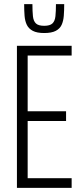

<svg xmlns="http://www.w3.org/2000/svg" viewBox="-20 -910 398 930"><path d="M62 0V-688H327V-641H114V-371H300V-324H114V-47H327V0ZM194 -750Q159 -750 139 -760.5Q119 -771 110 -789.5Q101 -808 99 -833.5Q97 -859 97 -890H137Q137 -855 139.5 -831.5Q142 -808 154 -796.5Q166 -785 194 -785Q222 -785 234 -796.5Q246 -808 248.5 -831.5Q251 -855 251 -890H291Q291 -859 289 -833.5Q287 -808 278.5 -789.5Q270 -771 250 -760.5Q230 -750 194 -750Z"/></svg>

Font: Saira ExtraCondensed Light
Style: Regular
Weight: 300
Width: 2
Designer: Hector Gatti with collaboration of the Omnibus-Type team
Foundry: Omnibus-Type
Version: Version 1.101